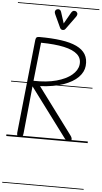

<svg xmlns="http://www.w3.org/2000/svg" viewBox="-103 -1382 1004 1899"><g transform="rotate(5 399.0 -433.0)"><path d="M130.5 0Q113 0 105.8 -12.2Q98.5 -24.5 100.5 -42L198 -969Q200 -986.5 206.8 -995.2Q213.5 -1004 235 -1004Q359 -1004 452 -991Q545 -978 606.5 -949Q668 -920 696 -873Q724 -826 717.5 -758.5Q711.5 -697.5 660.8 -645.8Q610 -594 515.8 -560.8Q421.5 -527.5 285 -520.5L624.5 -64.5Q636.5 -49 640 -37.2Q643.5 -25.5 641 -17.5Q639.5 -10 632.2 -5Q625 0 615 0Q606.5 0 595.2 -6.5Q584 -13 573 -27L211 -512L163.5 -41.5Q161.5 -24 156.2 -12Q151 0 130.5 0ZM216 -567.5Q346.5 -564 442.5 -590.2Q538.5 -616.5 593.5 -662.8Q648.5 -709 656 -764.5Q664.5 -827 621.2 -867.2Q578 -907.5 486.5 -927.5Q395 -947.5 257.5 -949ZM130.5 0Q113 0 105.8 -12.2Q98.5 -24.5 100.5 -42L198 -969Q200 -986.5 206.8 -995.2Q213.5 -1004 235 -1004Q359 -1004 452 -991Q545 -978 606.5 -949Q668 -920 696 -873Q724 -826 717.5 -758.5Q711.5 -697.5 660.8 -645.8Q610 -594 515.8 -560.8Q421.5 -527.5 285 -520.5L624.5 -64.5Q636.5 -49 640 -37.2Q643.5 -25.5 641 -17.5Q639.5 -10 632.2 -5Q625 0 615 0Q606.5 0 595.2 -6.5Q584 -13 573 -27L211 -512L163.5 -41.5Q161.5 -24 156.2 -12Q151 0 130.5 0ZM216 -567.5Q346.5 -564 442.5 -590.2Q538.5 -616.5 593.5 -662.8Q648.5 -709 656 -764.5Q664.5 -827 621.2 -867.2Q578 -907.5 486.5 -927.5Q395 -947.5 257.5 -949ZM456 -1093.5Q451.5 -1093.5 444.2 -1098.2Q437 -1103 433 -1111L373.5 -1239.5Q363 -1262.5 368.8 -1275.5Q374.5 -1288.5 386 -1292Q401 -1297 412.5 -1291Q424 -1285 428 -1270.5L464 -1158.5L527 -1269.5Q540 -1291 555 -1291.8Q570 -1292.5 579.5 -1285Q591 -1274.5 590.5 -1261.8Q590 -1249 581.5 -1237L488.5 -1109Q480 -1096.5 471.8 -1095Q463.5 -1093.5 456 -1093.5ZM-5 455H803.5V463H-5ZM-5 -16H803.5V0H-5ZM-5 -549H803.5V-541H-5ZM-5 -1329H803.5V-1321H-5Z"/></g></svg>

Font: Edu SA Dotted Guide
Style: Regular
Weight: 400
Designer: Tina and Corey Anderson, Eben Sorkin, Mirko Velimirovic
Foundry: Google for Education
Version: Version 2.000